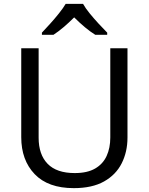

<svg xmlns="http://www.w3.org/2000/svg" viewBox="-20 -964 771 994"><path d="M640 -252Q640 -178 610 -118.5Q580 -59 518.5 -24.5Q457 10 362 10Q229 10 159.5 -62.5Q90 -135 90 -254V-714H180V-251Q180 -164 226.5 -116Q273 -68 367 -68Q432 -68 472.5 -91.5Q513 -115 532 -156.5Q551 -198 551 -252V-714H640ZM410 -944Q422 -922 444.5 -894.5Q467 -867 491.5 -840.5Q516 -814 535 -795V-784H473Q447 -800 419 -823.5Q391 -847 364 -874Q337 -847 310 -824Q283 -801 257 -784H197V-795Q216 -815 239.5 -841Q263 -867 285 -894.5Q307 -922 320 -944Z"/></svg>

Font: Noto Sans Gujarati
Style: Regular
Weight: 400
Designer: Jelle Bosma - Monotype Design Team, Universal Thirst
Foundry: Monotype Imaging Inc.
Version: Version 2.102